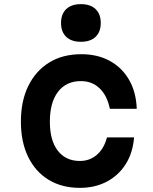

<svg xmlns="http://www.w3.org/2000/svg" viewBox="-20 -890 740 928"><path d="M366 18Q279 18 215 -21Q151 -60 116 -132Q81 -204 81 -302Q81 -402 117 -475Q153 -548 218 -588Q283 -628 373 -628Q452 -628 511 -595.5Q570 -563 604 -504Q638 -445 641 -364H511Q498 -428 461.5 -463Q425 -498 371 -498Q300 -498 260.5 -446.5Q221 -395 221 -302Q221 -211 259.5 -161.5Q298 -112 366 -112Q414 -112 448.5 -142Q483 -172 497 -226H628Q622 -151 587.5 -96.5Q553 -42 496 -12Q439 18 366 18ZM371 -688Q325 -688 300 -712Q275 -736 275 -779Q275 -822 300 -846Q325 -870 371 -870Q417 -870 442 -846Q467 -822 467 -779Q467 -736 442 -712Q417 -688 371 -688Z"/></svg>

Font: Martian Mono SemiBold
Style: Regular
Weight: 600
Monospace: yes
Designer: Roman Shamin
Foundry: Evil Martians
Version: Version 1.000; ttfautohint (v1.8.4.7-5d5b)